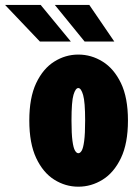

<svg xmlns="http://www.w3.org/2000/svg" viewBox="-86 -728 556 760"><path d="M224 11Q173 11 128.8 -16.8Q84.5 -44.5 57.2 -102.5Q30 -160.5 30 -251Q30 -341.5 57.2 -399Q84.5 -456.5 128.8 -484.2Q173 -512 224 -512Q275.5 -512 320.2 -484.2Q365 -456.5 392.8 -399Q420.5 -341.5 420.5 -251Q420.5 -160.5 392.8 -102.5Q365 -44.5 320.2 -16.8Q275.5 11 224 11ZM224 -121.5Q231.5 -121.5 237.5 -131.8Q243.5 -142 247.2 -170Q251 -198 251 -251Q251 -324.5 243 -352Q235 -379.5 224 -379.5Q213 -379.5 205 -353Q197 -326.5 197 -251Q197 -198.5 200.8 -170.5Q204.5 -142.5 210.8 -132Q217 -121.5 224 -121.5ZM249 -563.5 131 -708.5H267.5L366.5 -563.5ZM72 -563.5 -66 -708.5H75L194.5 -563.5Z"/></svg>

Font: Trispace Condensed ExtraBold
Style: Regular
Weight: 800
Width: 3
Designer: Tyler Finck
Foundry: Etcetera Type Company
Version: Version 1.210; ttfautohint (v1.8.3)